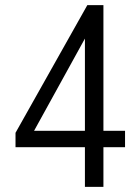

<svg xmlns="http://www.w3.org/2000/svg" viewBox="-20 -725 538 745"><path d="M309.5 0V-153.9H40.2V-209.7L318.8 -705H381.3V-217.5H465.2V-153.9H381.3V0ZM309.5 -217.5V-615.1H331.4L103.4 -201.5V-217.5Z"/></svg>

Font: Nunito Sans 12pt ExtraLight Condensed
Style: Regular
Weight: 200
Width: 3
Version: Version 3.101;gftools[0.9.27]